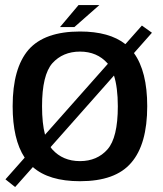

<svg xmlns="http://www.w3.org/2000/svg" viewBox="-20 -726 656 774"><path d="M2 -3 41 28 112.5 -52.5C155.5 -14.5 219 4.5 302.5 4.5C397.5 4.5 466.5 -20 509 -70C552 -119.5 573.5 -195.5 573.5 -298C573.5 -391.5 555.5 -463 520 -512L592.5 -594L552 -623L485.5 -548C442.5 -582 381.5 -599 302.5 -599C207 -599 138 -574.5 95 -525.5C52.5 -476 31 -400.5 31 -298C31 -209 47 -139.5 79.5 -90.5ZM302.5 -76.5C256 -76.5 219 -92.5 191 -123.5C188.5 -126.5 186 -129.5 184 -133L439.5 -421.5C449.5 -390 455 -348.5 455 -297.5C455 -213 441 -155 413 -123.5C385.5 -92.5 348.5 -76.5 302.5 -76.5ZM161.5 -183C153.5 -213.5 149.5 -251.5 149.5 -297.5C149.5 -382 163.5 -439.5 191 -471C219 -502 256 -518 302.5 -518C348.5 -518 385.5 -502 413 -471C413.5 -470 414.5 -469.5 415 -469ZM222 -617H280L380.5 -705.5H296.5Z"/></svg>

Font: Anybody Medium
Style: Regular
Weight: 500
Designer: Tyler Finck
Foundry: Etcetera Type Company
Version: Version 1.110